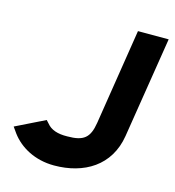

<svg xmlns="http://www.w3.org/2000/svg" viewBox="-92 -659 683 749"><g transform="rotate(15 249.0 -284.5)"><path d="M2 -95 19 -71C54 -24 115 11 193 11C314 11 413 -48 433 -172L498 -580H374L313 -193C303 -131 280 -112 214 -112C174 -111 147 -121 131 -141L120 -153Z"/></g></svg>

Font: Charger Pro
Style: UltraNarObl
Weight: 900
Designer: Jasper
Foundry: Cannot Into Space Fonts
Version: Version 1.09